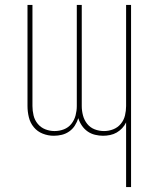

<svg xmlns="http://www.w3.org/2000/svg" viewBox="-20 -540 640 775"><path d="M489 215V-46Q483 -33 473 -22.5Q463 -12 451 -5Q439 2 424.5 5Q410 8 396 8Q380 8 363.5 4Q347 0 333.5 -9.5Q320 -19 310.5 -33Q301 -47 296 -63Q291 -47 282 -33Q273 -19 259.5 -9.5Q246 0 230 4Q214 8 197 8Q174 8 152.5 -0.5Q131 -9 116.5 -26.5Q102 -44 96.5 -66.5Q91 -89 91 -112V-520H111V-112Q111 -93 115.5 -74Q120 -55 132.5 -40Q145 -25 163 -18Q181 -11 200 -11Q220 -11 238 -18Q256 -25 268 -40Q280 -55 285 -74Q290 -93 290 -112V-520H310V-112Q310 -93 315 -74Q320 -55 332 -40Q344 -25 362 -18Q380 -11 400 -11Q419 -11 437 -18Q455 -25 467.5 -40Q480 -55 484.5 -74Q489 -93 489 -112V-520H509V215Z"/></svg>

Font: Iosevka Thin Extended
Style: Regular
Weight: 100
Width: 7
Monospace: yes
Designer: Belleve Invis
Foundry: Belleve Invis
Version: Version 32.5.0; ttfautohint (v1.8.4)